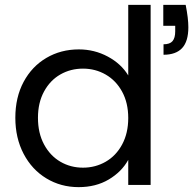

<svg xmlns="http://www.w3.org/2000/svg" viewBox="-20 -760 794 789"><path d="M304 -557Q368 -557 423 -527.5Q478 -498 507 -450V-740H599V0H507V-103Q480 -54 427 -22.5Q374 9 303 9Q230 9 170.5 -27Q111 -63 77 -128Q43 -193 43 -276Q43 -360 77 -423.5Q111 -487 170.5 -522Q230 -557 304 -557ZM754 -648Q754 -590 728.5 -562.5Q703 -535 652 -535V-578Q678 -578 689 -591Q700 -604 700 -631V-654H651V-740H743Q754 -685 754 -648ZM321 -478Q270 -478 228 -454Q186 -430 161 -384Q136 -338 136 -276Q136 -213 161 -166.5Q186 -120 228 -95.5Q270 -71 321 -71Q372 -71 414.5 -95.5Q457 -120 482 -166.5Q507 -213 507 -275Q507 -337 482 -383Q457 -429 414.5 -453.5Q372 -478 321 -478Z"/></svg>

Font: Poppins A&M
Style: Regular-A&M
Weight: 400
Designer: Ninad Kale (Devanagari), Jonny Pinhorn (Latin)
Foundry: Indian Type Foundry
Version: 4.004